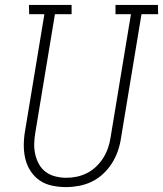

<svg xmlns="http://www.w3.org/2000/svg" viewBox="-20 -755 665 783"><path d="M249 8Q220 8 192 2Q164 -4 142 -19Q120 -34 105 -57Q90 -80 83.5 -106.5Q77 -133 77 -162Q77 -191 82 -220L161 -697H99L98 -735H272V-697H204L124 -214Q120 -191 119.5 -168.5Q119 -146 124 -124.5Q129 -103 139.5 -84.5Q150 -66 167 -53.5Q184 -41 206 -35.5Q228 -30 250 -30Q272 -30 293.5 -34.5Q315 -39 335.5 -49.5Q356 -60 373 -76.5Q390 -93 402 -112.5Q414 -132 421 -153Q428 -174 431 -195L514 -697H451V-735H624L625 -697H557L473 -189Q469 -163 460 -137.5Q451 -112 436 -88.5Q421 -65 400 -45.5Q379 -26 354 -14Q329 -2 302 3Q275 8 249 8Z"/></svg>

Font: Iosevka Etoile Extralight
Style: Italic
Weight: 200
Italic angle: -9°
Designer: Belleve Invis
Foundry: Belleve Invis
Version: Version 22.1.2; ttfautohint (v1.8.4)